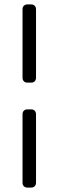

<svg xmlns="http://www.w3.org/2000/svg" viewBox="-20 -849 265 869"><path d="M104 -475Q94 -475 88 -481Q82 -487 82 -497V-807Q82 -817 88 -823Q94 -829 104 -829H121Q131 -829 137 -823Q143 -817 143 -807V-497Q143 -487 137 -481Q131 -475 121 -475ZM104 0Q94 0 88 -6Q82 -12 82 -22V-332Q82 -342 88 -348Q94 -354 104 -354H121Q131 -354 137 -348Q143 -342 143 -332V-22Q143 -12 137 -6Q131 0 121 0Z"/></svg>

Font: Rubik AZ
Style: Regular
Weight: 300
Designer: Hubert and Fischer
Foundry: Hubert & Fischer
Version: Version 2.000